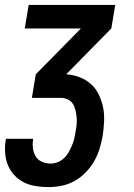

<svg xmlns="http://www.w3.org/2000/svg" viewBox="-28 -540 548 783"><path d="M170 223Q144 223 118 219Q92 215 70 204Q48 193 31 175Q14 157 4.5 134Q-5 111 -7 85Q-9 59 -5 33L-4 26H107V29Q104 48 106.5 66Q109 84 118 98.5Q127 113 143.5 120Q160 127 178 127Q193 127 207 121.5Q221 116 232.5 105.5Q244 95 251.5 81.5Q259 68 265 54.5Q271 41 274.5 26.5Q278 12 280 -2Q283 -17 284.5 -32.5Q286 -48 284.5 -62.5Q283 -77 279.5 -91.5Q276 -106 268.5 -117.5Q261 -129 247.5 -135Q234 -141 219 -141H102L118 -237L302 -424H73L89 -520H442L426 -424L242 -237Q271 -235 297 -225Q323 -215 343 -197Q363 -179 375 -154Q387 -129 392.5 -101.5Q398 -74 396.5 -45Q395 -16 391 13Q386 40 378 66.5Q370 93 356 117.5Q342 142 321.5 163Q301 184 276 198Q251 212 224 217.5Q197 223 170 223Z"/></svg>

Font: Iosevka
Style: Bold Italic
Weight: 700
Italic angle: -9°
Monospace: yes
Designer: Belleve Invis
Foundry: Belleve Invis
Version: Version 32.5.0; ttfautohint (v1.8.4)